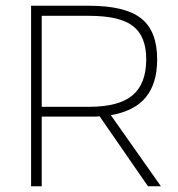

<svg xmlns="http://www.w3.org/2000/svg" viewBox="-20 -647 620 667"><path d="M125 -242V0H88V-627H290Q415 -627 470.5 -583Q526 -539 526 -441Q526 -357 486.5 -309Q447 -261 365 -247L539 0H494L326 -243Q320 -242 313.5 -242Q307 -242 293 -242ZM488 -441Q488 -521 442 -556.5Q396 -592 290 -592H125V-276H290Q393 -276 440.5 -316Q488 -356 488 -441Z"/></svg>

Font: Blinker ExtraLight
Style: Regular
Weight: 200
Designer: Juergen Huber
Foundry: supertype
Version: Version 1.017;hotconv 1.0.117;makeotfexe 2.5.65602